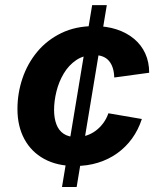

<svg xmlns="http://www.w3.org/2000/svg" viewBox="-20 -748 623 768"><path d="M228 0 348.6 -727.5H407.2L286.6 0ZM280.3 -84Q208.5 -84 156.7 -112.3Q105 -140.6 77.4 -191.9Q49.8 -243.2 49.8 -312Q49.8 -375 69.8 -434.3Q89.8 -493.7 128.9 -540.8Q168 -587.9 225.3 -615.7Q282.7 -643.6 356.9 -643.6Q406.2 -643.6 446.5 -630.4Q486.8 -617.2 516.1 -592.8Q545.4 -568.4 561 -534.2Q576.7 -500 576.7 -457L437 -438Q436.5 -458.5 431.4 -475.1Q426.3 -491.7 416.5 -503.7Q406.7 -515.6 391.6 -521.7Q376.5 -527.8 355.5 -527.8Q314.9 -527.8 284.9 -507.6Q254.9 -487.3 235.1 -454.1Q215.3 -420.9 205.8 -382.3Q196.3 -343.8 196.3 -308.1Q196.3 -275.4 205.6 -250.7Q214.8 -226.1 234.6 -212.9Q254.4 -199.7 285.2 -199.7Q307.1 -199.7 326.9 -206.3Q346.7 -212.9 363.5 -225.6Q380.4 -238.3 393.3 -255.9Q406.2 -273.4 413.6 -294.9L547.4 -272Q533.2 -228.5 508.3 -194.1Q483.4 -159.7 449 -135Q414.6 -110.4 372.1 -97.2Q329.6 -84 280.3 -84Z"/></svg>

Font: Inter 17pt
Style: Bold Italic
Weight: 700
Italic angle: -9.3988°
Version: Version 4.001;git-66647c0bb